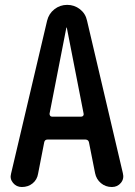

<svg xmlns="http://www.w3.org/2000/svg" viewBox="-20 -750 540 770"><path d="M246.1 -638.7 178.7 -293.9Q178.7 -289.1 181.2 -285.6Q183.6 -282.2 188.5 -282.2H305.7Q310.5 -282.2 313.5 -285.6Q316.4 -289.1 315.4 -293.9L248 -638.7Q248 -639.6 247.1 -639.6Q246.1 -639.6 246.1 -638.7ZM67.4 0Q45.9 0 32.2 -16.6Q18.6 -33.2 24.4 -53.7L168.9 -667Q175.8 -695.3 198.2 -712.9Q220.7 -730.5 249.5 -730.5Q278.3 -730.5 300.8 -712.9Q323.2 -695.3 329.1 -667L472.7 -55.7Q478.5 -33.2 464.8 -16.6Q451.2 0 428.7 0Q403.3 0 384.8 -15.6Q366.2 -31.2 361.3 -55.7L336.9 -178.7Q335 -189.5 323.2 -190.4H170.9Q159.2 -190.4 157.2 -178.7L132.8 -53.7Q128.9 -29.3 110.8 -14.6Q92.8 0 67.4 0Z"/></svg>

Font: Rounded-X Mgen+ 1m medium
Style: Regular
Weight: 500
Designer: [Source Han Sans]
Ryoko NISHIZUKA  (kana & ideographs); Paul D. Hunt (Latin, Greek & Cyrillic); Wenlong ZHANG  (bopomofo
Version: Version 1.059.20150602